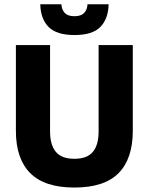

<svg xmlns="http://www.w3.org/2000/svg" viewBox="-20 -846 683 882"><path d="M321.5 15.5Q184.5 15.5 118.8 -50.8Q53 -117 53 -245V-639H210V-242Q210 -180 236.8 -148.2Q263.5 -116.5 321.5 -116.5Q380 -116.5 406.5 -148.2Q433 -180 433 -242V-639H590V-245Q590 -117 524.8 -50.8Q459.5 15.5 321.5 15.5ZM322 -685Q240 -685 203.2 -722.2Q166.5 -759.5 165 -826.5H262Q263.5 -801 277.8 -786.2Q292 -771.5 322 -771.5Q351.5 -771.5 366 -786Q380.5 -800.5 382 -826.5H479Q477.5 -759.5 441 -722.2Q404.5 -685 322 -685Z"/></svg>

Font: Anek Latin Medium
Style: Bold
Weight: 700
Version: Version 1.003